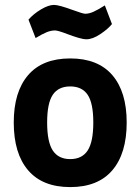

<svg xmlns="http://www.w3.org/2000/svg" viewBox="-20 -750 572 782"><path d="M36 -251Q36 -376 94.5 -444Q153 -512 266 -512Q379 -512 437.5 -444Q496 -376 496 -251Q496 -125 437.5 -56.5Q379 12 266 12Q153 12 94.5 -56.5Q36 -125 36 -251ZM360 -251Q360 -330 337 -364Q314 -398 266 -398Q218 -398 195 -364Q172 -330 172 -251Q172 -172 195 -137Q218 -102 266 -102Q314 -102 337 -137Q360 -172 360 -251ZM255 -611Q216 -626 204 -626Q188 -626 170.5 -619Q153 -612 125 -595L96 -670Q117 -694 147.5 -712Q178 -730 200 -730Q220 -730 277 -709Q318 -694 327 -694Q342 -694 359.5 -701.5Q377 -709 407 -728L436 -652Q420 -632 388.5 -611Q357 -590 332 -590Q319 -590 297.5 -596.5Q276 -603 255 -611Z"/></svg>

Font: Cairo
Style: Bold
Weight: 700
Designer: Mohamed Gaber
Foundry: Kief Type Foundry
Version: Version 2.100